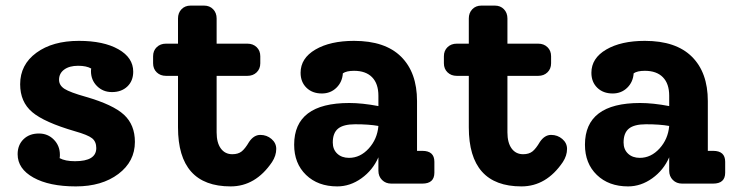

<svg xmlns="http://www.w3.org/2000/svg" viewBox="-20 -656 2636 686"><path d="M287 -310Q384 -282 423 -246Q462 -210 462 -149Q462 -79 403 -34.5Q344 10 251 10Q156 10 99.5 -21.5Q43 -53 43 -105Q43 -138 64 -158.5Q85 -179 119 -179Q151 -179 172.5 -157Q194 -135 194 -103Q194 -95 193 -91Q213 -80 248 -80Q324 -80 324 -127Q324 -150 309 -162Q294 -174 248 -187Q138 -219 95 -255.5Q52 -292 52 -355Q52 -425 110 -467.5Q168 -510 262 -510Q350 -510 403 -480Q456 -450 456 -400Q456 -367 435 -347Q414 -327 380 -327Q348 -327 326.5 -348.5Q305 -370 305 -402Q305 -408 306 -411Q289 -421 259 -421Q228 -421 209.5 -407.5Q191 -394 191 -371Q191 -351 210.5 -338.5Q230 -326 287 -310Z M967 -124Q967 -100 952 -77Q893 10 804 10Q616 10 616 -201V-385H573Q553 -385 540 -397.5Q527 -410 527 -430V-455Q527 -475 540 -487.5Q553 -500 573 -500H616V-590Q616 -610 628.5 -623Q641 -636 661 -636H709Q729 -636 741.5 -623Q754 -610 754 -590V-500H864Q884 -500 897 -487.5Q910 -475 910 -455V-430Q910 -410 897 -397.5Q884 -385 864 -385H754V-183Q754 -146 769 -125.5Q784 -105 810 -105Q831 -105 843.5 -115Q856 -125 870 -149Q887 -174 910 -174Q933 -174 950 -159.5Q967 -145 967 -124Z M1489 -117Q1532 -117 1532 -78V-39Q1532 0 1489 0H1378Q1358 0 1345 -13Q1332 -26 1332 -46V-94Q1312 -48 1271.5 -19Q1231 10 1185 10Q1116 10 1073.5 -31Q1031 -72 1031 -139Q1031 -288 1228 -288Q1274 -288 1332 -277V-314Q1332 -357 1309.5 -380Q1287 -403 1245 -403Q1218 -403 1205 -394Q1203 -363 1182 -342.5Q1161 -322 1130 -322Q1096 -322 1075 -342.5Q1054 -363 1054 -396Q1054 -448 1107 -479Q1160 -510 1245 -510Q1356 -510 1413 -453.5Q1470 -397 1470 -295V-117ZM1227 -92Q1267 -92 1297.5 -125.5Q1328 -159 1332 -206Q1299 -212 1249 -212Q1207 -212 1188 -196.5Q1169 -181 1169 -147Q1169 -122 1185 -107Q1201 -92 1227 -92Z M2006 -124Q2006 -100 1991 -77Q1932 10 1843 10Q1655 10 1655 -201V-385H1612Q1592 -385 1579 -397.5Q1566 -410 1566 -430V-455Q1566 -475 1579 -487.5Q1592 -500 1612 -500H1655V-590Q1655 -610 1667.5 -623Q1680 -636 1700 -636H1748Q1768 -636 1780.5 -623Q1793 -610 1793 -590V-500H1903Q1923 -500 1936 -487.5Q1949 -475 1949 -455V-430Q1949 -410 1936 -397.5Q1923 -385 1903 -385H1793V-183Q1793 -146 1808 -125.5Q1823 -105 1849 -105Q1870 -105 1882.5 -115Q1895 -125 1909 -149Q1926 -174 1949 -174Q1972 -174 1989 -159.5Q2006 -145 2006 -124Z M2528 -117Q2571 -117 2571 -78V-39Q2571 0 2528 0H2417Q2397 0 2384 -13Q2371 -26 2371 -46V-94Q2351 -48 2310.5 -19Q2270 10 2224 10Q2155 10 2112.5 -31Q2070 -72 2070 -139Q2070 -288 2267 -288Q2313 -288 2371 -277V-314Q2371 -357 2348.5 -380Q2326 -403 2284 -403Q2257 -403 2244 -394Q2242 -363 2221 -342.5Q2200 -322 2169 -322Q2135 -322 2114 -342.5Q2093 -363 2093 -396Q2093 -448 2146 -479Q2199 -510 2284 -510Q2395 -510 2452 -453.5Q2509 -397 2509 -295V-117ZM2266 -92Q2306 -92 2336.5 -125.5Q2367 -159 2371 -206Q2338 -212 2288 -212Q2246 -212 2227 -196.5Q2208 -181 2208 -147Q2208 -122 2224 -107Q2240 -92 2266 -92Z"/></svg>

Font: Solway
Style: Bold
Weight: 700
Designer: Mariya V. Pigoulevskaya
Foundry: The Northern Block Ltd.
Version: Version 1.000;hotconv 1.0.109;makeotfexe 2.5.65596